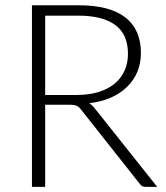

<svg xmlns="http://www.w3.org/2000/svg" viewBox="-20 -728 647 748"><path d="M156 -320V0H104.5V-707.5H285.5Q407.5 -707.5 468.2 -660.2Q529 -613 529 -521.5Q529 -481 514.8 -447.5Q500.5 -414 474.2 -388.8Q448 -363.5 410.8 -347.2Q373.5 -331 327.5 -326Q339.5 -318.5 349 -306L592.5 0H548.5Q540 0 534.2 -2.8Q528.5 -5.5 523.5 -13L296.5 -300Q292.5 -305.5 288.2 -309.5Q284 -313.5 278.8 -315.8Q273.5 -318 266.2 -319Q259 -320 248.5 -320ZM156 -358H278.5Q325.5 -358 362.8 -369.2Q400 -380.5 425.8 -401.5Q451.5 -422.5 465 -452Q478.5 -481.5 478.5 -518.5Q478.5 -594 429.2 -630.5Q380 -667 285.5 -667H156Z"/></svg>

Font: Lato Light
Style: Regular
Weight: 300
Designer: Lukasz Dziedzic
Foundry: tyPoland Lukasz Dziedzic
Version: Version 2.007; 2014-02-27